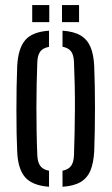

<svg xmlns="http://www.w3.org/2000/svg" viewBox="-20 -727 438 754"><path d="M47.5 -133Q46 -163.5 45.2 -205.2Q44.5 -247 44.5 -293Q44.5 -339 45.2 -384.2Q46 -429.5 47.5 -466.5Q51 -536.5 78.8 -569.2Q106.5 -602 172.5 -606.5V-543Q148 -538.5 137.8 -524.2Q127.5 -510 126.5 -482.5Q125 -442.5 124 -398Q123 -353.5 123 -306.5Q123 -259.5 123.8 -211.8Q124.5 -164 126.5 -118Q127.5 -90.5 138 -75.8Q148.5 -61 172.5 -56.5V6.5Q106.5 1.5 78.2 -31.5Q50 -64.5 47.5 -133ZM225.5 6.5V-56.5Q249.5 -61.5 259.5 -76Q269.5 -90.5 270.5 -116.5Q272 -162 273 -207.2Q274 -252.5 274.2 -298.2Q274.5 -344 273.5 -390.5Q272.5 -437 270.5 -484Q269.5 -511 259.2 -525Q249 -539 225.5 -543.5V-606.5Q270 -603.5 296.5 -587.8Q323 -572 335.5 -542.2Q348 -512.5 350 -466.5Q351.5 -432.5 352.2 -390.5Q353 -348.5 353 -303.8Q353 -259 352.2 -215Q351.5 -171 350 -133Q347.5 -87 335.2 -57.5Q323 -28 296.5 -12.2Q270 3.5 225.5 6.5ZM223.5 -640V-707H290.5V-640ZM106.5 -640V-707H173.5V-640Z"/></svg>

Font: Big Shoulders Stencil Text Thin
Style: Regular
Weight: 400
Version: Version 2.001